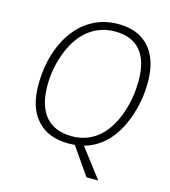

<svg xmlns="http://www.w3.org/2000/svg" viewBox="-128 -826 971 1098"><g transform="rotate(15 357.5 -277.0)"><path d="M436 -724.1Q556.6 -724.1 620.8 -651.6Q685.1 -579.1 685.1 -444.8Q685.1 -338.9 650.9 -240.7Q583.5 -45.9 425.8 -1L556.2 169.9H486.8L374 7.8L337.9 9.8Q215.8 9.8 149.9 -63Q84 -135.7 84 -268.6Q84 -401.4 129.4 -506.3Q174.8 -611.3 253.9 -667.7Q333 -724.1 436 -724.1ZM429.2 -678.2Q344.7 -678.2 278.3 -628.9Q212.9 -579.6 173.8 -483.2Q134.8 -386.7 134.8 -279.8Q134.8 -160.2 188.2 -97.7Q241.7 -35.2 344.2 -35.2Q426.8 -35.2 490.7 -83Q554.7 -131.3 593.3 -229.5Q631.8 -327.6 631.8 -442.6Q631.8 -557.6 580.8 -617.9Q529.8 -678.2 429.2 -678.2Z"/></g></svg>

Font: Open Sans Hebrew Light
Style: Italic
Weight: 300
Italic angle: -12°
Foundry: Ascender Corporation, Yanek Iontef
Version: Version 2.001;PS 002.001;hotconv 1.0.70;makeotf.lib2.5.58329